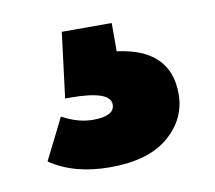

<svg xmlns="http://www.w3.org/2000/svg" viewBox="-46 -67 441 394"><g transform="rotate(-10 174.5 129.5)"><path d="M155 275Q80 275 30 241L73 155Q106 173 137 173Q182 173 182 149Q182 120 99 120H88L105 -16H209V43Q319 57 319 151Q319 203 277 239Q235 275 155 275Z"/></g></svg>

Font: Trujillo Black
Style: Regular
Weight: 900
Designer: Fira Sans original fonts by bBox Type GmbH, Carrois Corporate GbR, & Edenspiekermann AG / Changes by Cristiano Sobral
Foundry: Fira Sans original fonts by bBox Type GmbH, Carrois Corporate GbR, & Edenspiekermann AG / Changes by Cristiano Sobral
Version: Version 4.301;July 28, 2020;FontCreator 13.0.0.2655 64-bit